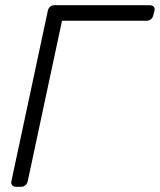

<svg xmlns="http://www.w3.org/2000/svg" viewBox="-20 -720 616 740"><path d="M42 0Q32 0 27 -6Q22 -12 24 -22L164 -677Q166 -688 173 -694Q180 -700 190 -700H556Q567 -700 572.5 -694Q578 -688 575 -677L571 -662Q569 -652 562 -646Q555 -640 544 -640H219L87 -22Q85 -12 78 -6Q71 0 60 0Z"/></svg>

Font: Rubik Light
Style: Italic
Weight: 300
Italic angle: -12°
Designer: Hubert and Fischer
Foundry: Hubert and Fischer
Version: Version 2.300;gftools[0.9.30]